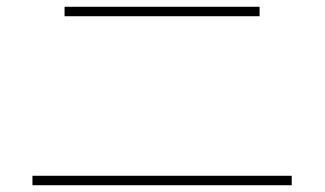

<svg xmlns="http://www.w3.org/2000/svg" viewBox="-20 -582 960 568"><path d="M748 -562V-534H171V-562ZM843 -62V-34H76V-62Z"/></svg>

Font: LINE Seed Sans KR Thin
Style: Regular
Weight: 250
Designer: LINE BX Design & Sandoll Inc & Dalton Maag Ltd
Foundry: Sandoll Inc.
Version: Version 1.000